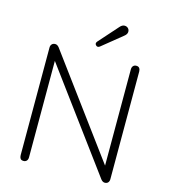

<svg xmlns="http://www.w3.org/2000/svg" viewBox="-132 -1025 998 1133"><g transform="rotate(15 367.0 -458.0)"><path d="M118 5Q104 5 98.5 -3Q93 -11 93 -24V-681Q93 -694 100.5 -702Q108 -710 121 -710Q134 -710 145 -696L613 -62L590 -61V-681Q590 -694 597 -702Q604 -710 616 -710Q629 -710 635 -702Q641 -694 641 -681V-24Q641 -11 634 -3Q627 5 614 5Q601 5 590 -9L122 -643L144 -644V-24Q144 -11 137 -3Q130 5 118 5ZM379 -764Q366 -754 355.5 -764.5Q345 -775 356 -788L460 -905Q473 -920 487 -920.5Q501 -921 510 -912Q519 -903 518 -889Q517 -875 500 -862Z"/></g></svg>

Font: Nunito VF Beta Light
Style: Regular
Weight: 300
Designer: Vernon Adams
Foundry: newtypography
Version: Version 3.001